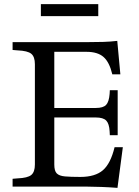

<svg xmlns="http://www.w3.org/2000/svg" viewBox="-20 -904 672 930"><path d="M549 6Q511 3 471 1.5Q431 0 405 0H41V-38L65 -40Q114 -42 131.5 -56.5Q149 -71 149 -107V-593Q149 -629 131.5 -643.5Q114 -658 65 -660L41 -662V-700H407Q445 -700 479.5 -701Q514 -702 548 -706L563 -544H524Q510 -603 481.5 -628Q453 -653 399 -653H243V-381H444Q480 -381 494 -396Q508 -411 511 -449L512 -467H550V-249H512L511 -268Q509 -305 494.5 -320Q480 -335 444 -335H243V-107Q243 -76 255 -64Q267 -52 294.5 -49.5Q322 -47 369 -47Q441 -47 478.5 -79.5Q516 -112 535 -191H575ZM178 -826V-884H456V-826Z"/></svg>

Font: Hedvig Letters Serif 14pt
Style: Regular
Weight: 400
Designer: Alexander Örn & Tor Weibull
Foundry: Kanon Foundry
Version: Version 1.000; ttfautohint (v1.8.4.7-5d5b)